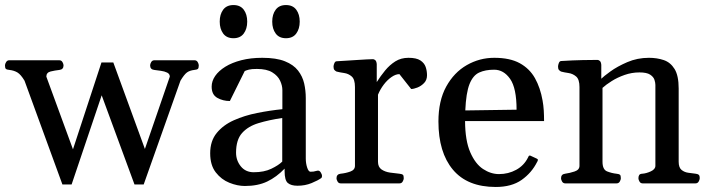

<svg xmlns="http://www.w3.org/2000/svg" viewBox="-44 -723 2790 757"><path d="M202.1 4.4 52.7 -404.8Q38.1 -429.2 24.7 -437.3Q11.2 -445.3 -6.8 -447.3Q-17.1 -448.2 -20.8 -451.4Q-24.4 -454.6 -24.4 -465.3Q-24.4 -470.7 -20 -478Q-15.6 -485.4 -7.8 -485.4H189.9Q198.2 -485.4 202.4 -478Q206.5 -470.7 206.5 -465.3Q206.5 -449.2 190.4 -447.3Q172.4 -445.3 155.5 -441.2Q138.7 -437 138.7 -420.9L243.7 -134.3L356 -476.6H402.8L527.3 -135.7L625.5 -420.9Q625.5 -431.6 615 -436.8Q604.5 -441.9 590.3 -443.8Q576.2 -445.8 564 -447.3Q547.9 -449.2 547.9 -465.3Q547.9 -470.7 552 -478Q556.2 -485.4 564.5 -485.4H723.1Q731.4 -485.4 735.6 -478Q739.7 -470.7 739.7 -465.3Q739.7 -454.6 736.1 -451.4Q732.4 -448.2 722.2 -447.3Q704.1 -445.3 693.1 -437.3Q682.1 -429.2 667.5 -404.8L522.5 4.4H486.3L356.9 -347.2L238.3 4.4Z M784.7 -118.7Q784.7 -167 810.3 -198.5Q835.9 -230 877.9 -248.8Q919.9 -267.6 970.2 -277.6Q1020.5 -287.6 1069.3 -292.5V-367.7Q1069.3 -385.7 1060.3 -405Q1051.3 -424.3 1029.5 -437.7Q1007.8 -451.2 968.8 -451.2Q947.8 -451.2 937.5 -448.5Q927.2 -445.8 920.9 -442.9L862.3 -324.7Q835 -324.7 812.7 -337.2Q790.5 -349.6 790.5 -381.3Q790.5 -403.3 804.4 -423.6Q818.4 -443.8 844.5 -460Q870.6 -476.1 907.5 -485.6Q944.3 -495.1 990.2 -495.1Q1045.4 -495.1 1079.3 -481.4Q1113.3 -467.8 1131.1 -444.8Q1148.9 -421.9 1155.3 -393.8Q1161.6 -365.7 1161.6 -336.4V-98.1Q1161.6 -79.1 1167 -62.5Q1172.4 -45.9 1180.2 -45.9Q1187 -45.9 1192.1 -46.6Q1197.3 -47.4 1206.1 -49.8Q1214.4 -52.2 1220 -44.2Q1225.6 -36.1 1225.6 -28.8Q1225.6 -23.4 1222.7 -21Q1210 -11.7 1184.6 -1.2Q1159.2 9.3 1128.9 9.3Q1103.5 9.3 1090.8 -1.5Q1078.1 -12.2 1078.1 -48.3V-58.1Q1046.4 -24.9 1009.5 -7.3Q972.7 10.3 921.4 10.3Q892.1 10.3 860.4 -2.4Q828.6 -15.1 806.6 -43.5Q784.7 -71.8 784.7 -118.7ZM886.7 -121.1Q886.7 -90.3 905.5 -67.1Q924.3 -43.9 956.5 -43.9Q997.1 -43.9 1025.6 -57.6Q1054.2 -71.3 1068.8 -85.9V-257.8Q1016.1 -250 975.1 -237.5Q934.1 -225.1 910.4 -198.5Q886.7 -171.9 886.7 -121.1ZM1083.5 -572.3Q1056.6 -572.3 1043 -590.8Q1029.3 -609.4 1029.3 -637.7Q1029.3 -666.5 1043 -684.8Q1056.6 -703.1 1083.5 -703.1Q1110.4 -703.1 1124 -684.8Q1137.7 -666.5 1137.7 -637.7Q1137.7 -609.4 1124 -590.8Q1110.4 -572.3 1083.5 -572.3ZM876.5 -572.3Q849.6 -572.3 835.9 -590.8Q822.3 -609.4 822.3 -637.7Q822.3 -666.5 835.9 -684.8Q849.6 -703.1 876.5 -703.1Q903.3 -703.1 917 -684.8Q930.7 -666.5 930.7 -637.7Q930.7 -609.4 917 -590.8Q903.3 -572.3 876.5 -572.3Z M1299.3 0Q1291 0 1286.9 -7.3Q1282.7 -14.6 1282.7 -20Q1282.7 -36.1 1298.8 -38.1Q1318.8 -40 1337.2 -46.6Q1355.5 -53.2 1355.5 -69.3V-379.9Q1355.5 -410.2 1342.8 -421.4Q1330.1 -432.6 1313 -435.1Q1295.9 -437.5 1282.7 -440.9Q1277.8 -443.4 1274.4 -447.3Q1271 -451.2 1271 -460.4Q1271 -466.3 1274.2 -473.6Q1277.3 -481 1282.7 -481.4Q1331.5 -484.4 1368.7 -486.8Q1405.8 -489.3 1426.8 -489.7Q1430.7 -489.7 1435.5 -485.8Q1440.4 -481.9 1441.4 -470.2V-399.4Q1456.5 -423.3 1474.4 -445.1Q1492.2 -466.8 1514.6 -481Q1537.1 -495.1 1566.4 -495.1Q1597.7 -495.1 1613.3 -484.9Q1628.9 -474.6 1634.3 -459Q1639.6 -443.4 1639.6 -426.3Q1639.6 -407.7 1628.2 -395.8Q1616.7 -383.8 1601.8 -377.9Q1586.9 -372.1 1577.1 -372.1L1530.8 -430.7Q1516.1 -430.7 1499.8 -419.4Q1483.4 -408.2 1469.2 -389.6Q1455.1 -371.1 1446.3 -349.6V-85.4Q1446.3 -64.5 1460.2 -54.9Q1474.1 -45.4 1493.9 -42.5Q1513.7 -39.6 1530.3 -38.1Q1540.5 -37.1 1544.2 -34.2Q1547.9 -31.2 1547.9 -20Q1547.9 -14.6 1543.7 -7.3Q1539.6 0 1531.2 0Z M1910.6 14.2Q1798.8 14.2 1741.7 -54Q1684.6 -122.1 1684.6 -244.1Q1684.6 -325.7 1715.3 -381.6Q1746.1 -437.5 1796.4 -466.3Q1846.7 -495.1 1904.8 -495.1Q1966.3 -495.1 2005.1 -473.9Q2043.9 -452.6 2065.2 -414.8Q2086.4 -377 2095.2 -326.7Q2098.6 -308.1 2099.9 -287.6Q2101.1 -267.1 2101.1 -245.6H1789.6Q1790 -168.5 1810.1 -122.6Q1830.1 -76.7 1860.6 -56.6Q1891.1 -36.6 1923.3 -36.6Q1960.4 -36.6 1991.2 -53.5Q2022 -70.3 2037.6 -101.6Q2039.1 -104.5 2040.5 -107.4Q2042 -110.4 2046.9 -109.4L2071.3 -98.1Q2076.7 -96.2 2076.7 -92.3Q2076.7 -90.3 2075.7 -88.1Q2074.7 -85.9 2073.7 -84.5Q2052.2 -41.5 2012.7 -13.7Q1973.1 14.2 1910.6 14.2ZM1790.5 -287.6 1992.7 -290.5Q1992.7 -375.5 1967.3 -411.9Q1941.9 -448.2 1904.3 -448.2Q1869.6 -448.2 1845.2 -437Q1820.8 -425.8 1807.1 -391.4Q1793.5 -356.9 1790.5 -287.6Z M2184.6 0Q2176.3 0 2172.1 -7.3Q2168 -14.6 2168 -20Q2168 -36.1 2184.1 -38.1Q2202.1 -40.5 2221.4 -46.9Q2240.7 -53.2 2240.7 -69.3V-379.9Q2240.7 -410.2 2227.5 -421.4Q2214.4 -432.6 2197.3 -435.1Q2180.2 -437.5 2168 -440.9Q2163.1 -443.4 2159.7 -447.3Q2156.2 -451.2 2156.2 -460.4Q2156.2 -466.3 2159.2 -474.1Q2162.1 -481.9 2168 -482.4Q2215.3 -485.4 2253.7 -486.1Q2292 -486.8 2312 -486.8Q2315.9 -486.8 2320.8 -482.9Q2325.7 -479 2326.7 -467.3V-412.6Q2335.4 -421.4 2362.5 -441.2Q2389.6 -460.9 2429.2 -478Q2468.8 -495.1 2514.6 -495.1Q2546.4 -495.1 2573 -486.1Q2599.6 -477.1 2615.7 -450.9Q2631.8 -424.8 2631.8 -374V-85.4Q2631.8 -62 2643.6 -52.7Q2655.3 -43.5 2670.9 -41.7Q2686.5 -40 2698.7 -38.1Q2707 -37.1 2710.9 -33.9Q2714.8 -30.8 2714.8 -20Q2714.8 -14.6 2710.7 -7.3Q2706.5 0 2698.2 0H2489.7Q2481.4 0 2477.3 -7.3Q2473.1 -14.6 2473.1 -20Q2473.1 -27.8 2476.1 -32.7Q2479 -37.6 2488.3 -38.1Q2503.9 -39.1 2522 -47.4Q2540 -55.7 2540 -69.3V-388.2Q2540 -396.5 2536.4 -408.2Q2532.7 -419.9 2519.3 -428.7Q2505.9 -437.5 2477.1 -437.5Q2446.8 -437.5 2418.5 -427.5Q2390.1 -417.5 2367.7 -403.3Q2345.2 -389.2 2331.5 -376.5V-85.4Q2331.5 -54.2 2349.9 -47.1Q2368.2 -40 2386.2 -38.1Q2396.5 -37.1 2400.1 -34.2Q2403.8 -31.2 2403.8 -20Q2403.8 -14.6 2399.7 -7.3Q2395.5 0 2387.2 0Z"/></svg>

Font: Gelasio
Style: Regular
Weight: 400
Designer: Eben Sorkin
Foundry: Eben Sorkin
Version: Version 1.008